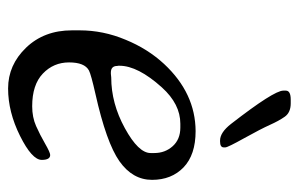

<svg xmlns="http://www.w3.org/2000/svg" viewBox="-153 -604 745 479"><g transform="rotate(90 219.5 -364.5)"><path d="M298.3 -441.9H288.6Q239.7 -441.9 198.2 -396Q144 -335.9 144 -290V-287.1L144.5 -284.7Q144.5 -268.6 161.1 -268.6H164.1Q169.9 -269.5 173.3 -269.5Q237.8 -269.5 299.8 -303.5Q361.8 -337.4 361.8 -367.7V-377Q361.8 -403.8 344.7 -422.9Q327.6 -441.9 298.3 -441.9ZM347.7 -554.2V-550.3Q347.7 -541 333 -541H330.6Q310.5 -541 289.1 -568.4Q206.1 -675.3 206.1 -698.7V-705.1Q206.1 -717.3 228.5 -717.3H237.8Q260.7 -717.3 271.2 -702.4Q281.7 -687.5 291.7 -665Q301.8 -642.6 324.7 -601.3Q347.7 -560.1 347.7 -554.2ZM55.7 -171.4V-190.9Q55.7 -249.5 79.1 -305.2Q101.6 -360.4 139.6 -401.4Q212.4 -479.5 307.1 -480Q366.2 -480 397.5 -450Q428.7 -419.9 428.7 -371.3Q428.7 -322.8 382.3 -290Q335.9 -257.3 213.9 -230Q166 -219.2 155.8 -213.9Q135.7 -203.1 135.7 -164.3Q135.7 -125.5 163.6 -98.9Q191.4 -72.3 245.1 -72.3Q272.5 -72.3 294.4 -82Q316.4 -91.8 338.4 -104.5Q360.4 -117.2 366.7 -117.2Q378.9 -117.2 378.9 -96.2Q378.9 -71.8 319.1 -42Q259.3 -12.2 200.7 -12.2Q142.1 -12.2 98.9 -57.1Q55.7 -102.1 55.7 -171.4Z"/></g></svg>

Font: Averia Libre Light
Style: Italic
Weight: 300
Italic angle: -8.5°
Version: Version 1.002